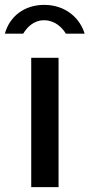

<svg xmlns="http://www.w3.org/2000/svg" viewBox="-47 -767 367 787"><path d="M81 -530V0H193V-530ZM300 -629C280 -694 221 -747 134 -747C52 -747 -8 -699 -27 -629H48C63 -653 89 -684 134 -684C176 -684 207 -656 223 -629Z"/></svg>

Font: Cheyenne Sans Medium
Style: Regular
Weight: 500
Designer: The Public Sans project authors (U.S. Web Design System), Libre Franklin designed by Pablo Impallari and Rodrigo Fuenzal
Foundry: The Cheyenne Sans Project Authors
Version: Version 2.007